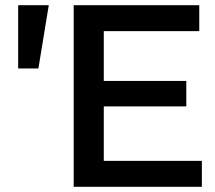

<svg xmlns="http://www.w3.org/2000/svg" viewBox="-20 -720 828 740"><path d="M50 -456V-700H168L128 -456ZM264 0V-700H748V-600H380V-408H698V-310H380V-100H758V0Z"/></svg>

Font: Tektur Medium
Style: Regular
Weight: 500
Designer: Adam Jagosz
Foundry: Adam Jagosz
Version: Version 1.005;gftools[0.9.30]